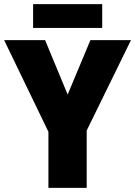

<svg xmlns="http://www.w3.org/2000/svg" viewBox="-20 -908 653 928"><path d="M307 -451 417 -714H613L399 -277V0H214V-271L0 -714H198ZM474 -888V-773H140V-888Z"/></svg>

Font: Noto Sans SemiCondensed Black
Style: Regular
Weight: 900
Width: 4
Designer: Monotype Design Team
Foundry: Monotype Imaging Inc.
Version: Version 2.013; ttfautohint (v1.8.4.7-5d5b)